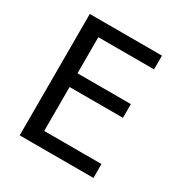

<svg xmlns="http://www.w3.org/2000/svg" viewBox="-145 -716 790 828"><g transform="rotate(30 250.0 -302.0)"><path d="M66.4 -604.5H425.8V-536.1H148.4V-356.4H414.1V-288.1H148.4V-69.3H433.6V0H66.4Z"/></g></svg>

Font: BabelStone Xiangqi Colour
Style: Regular
Weight: 400
Designer: Andrew West
Foundry: BabelStone
Version: Version 11.001 November 01, 2021